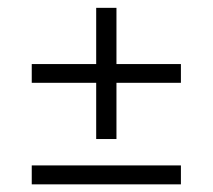

<svg xmlns="http://www.w3.org/2000/svg" viewBox="-20 -564 556 502"><path d="M453 -82H63V-131.5H453ZM284.5 -543.5V-200.5H231.5V-543.5ZM453 -347.5H63V-396.5H453Z"/></svg>

Font: Anek Kannada Medium Light
Style: Regular
Weight: 300
Version: Version 1.003